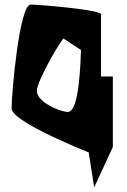

<svg xmlns="http://www.w3.org/2000/svg" viewBox="-20 -586 560 844"><path d="M31 -109C31 -50 370 84 370 84L394 238L476 60V-250H424V-524C412 -545 142 -566 115 -566C65 -566 31 -176 31 -109ZM142 -186C142 -234 260 -430 260 -416L336 -366C334 -323 330 -94 279 -94C243 -94 142 -138 142 -186Z"/></svg>

Font: Crazy Punk
Style: Regular
Weight: 400
Version: Version 1